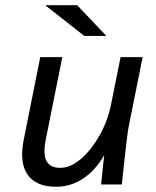

<svg xmlns="http://www.w3.org/2000/svg" viewBox="-29 -710 599 739"><path d="M466.8 -225.1Q464.8 -215.8 462.6 -200.7Q460.4 -185.5 457.5 -159.9Q454.6 -134.3 450.2 -95.5Q445.8 -56.6 439.9 0H359.9L372.1 -112.8Q338.4 -54.2 290.8 -22.7Q243.2 8.8 187 8.8Q109.4 8.8 76.9 -38.1Q44.4 -85 63 -175.8L126 -490.2H210.9L147.9 -176.8Q135.7 -117.7 149.7 -90.8Q163.6 -64 203.1 -64Q224.1 -64 244.9 -73.7Q265.6 -83.5 285.4 -100.8Q305.2 -118.2 323 -141.4Q340.8 -164.6 355.7 -191.4Q370.6 -218.3 381.3 -247.3Q392.1 -276.4 397.9 -305.2L435.1 -490.2H520ZM380.4 -571.8H295.4L145 -689.9H268.1ZM-8.8 -490.2Z"/></svg>

Font: Code New Roman
Style: Italic
Weight: 400
Italic angle: -11°
Monospace: yes
Designer: Sam Radian
Foundry: Code New Roman
Version: Version 1.508 October 19, 2014